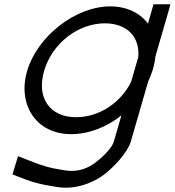

<svg xmlns="http://www.w3.org/2000/svg" viewBox="-20 -613 824 906"><path d="M109.2 -282C157.8 -441 333.8 -582 499.7 -583C578.2 -583 642.2 -551.3 678.1 -501.3L692.8 -552L704.3 -593H784.3L773.4 -554L713.3 -346.4C711.3 -325.5 707 -303.9 700.2 -282C694.6 -263.8 687.5 -245.8 679.1 -228.2L596.6 57C581 108 514.6 178 473.1 209C433.3 241 344.5 286 246.2 269C162.7 256 127 245 64.5 220L38.8 210L65.1 124L121.6 146C182.1 170 210.4 179 286.1 191C349.7 201 395.3 180 430.8 154L431.1 153C467.2 127 508.3 84 516.6 57L552.9 -68.6C485.5 -14.1 398.2 20.5 315.4 20C148.6 20 60.3 -122 109.2 -282ZM189.2 -282C149.5 -152 215.3 -59 339.8 -60C446.9 -60 549.2 -126.4 598.9 -227.5L632.5 -343.7C640.4 -439.1 580.2 -502.2 475.3 -503C349.9 -503 228.7 -411 189.2 -282Z"/></svg>

Font: Nordica Plus
Style: NordicaClassicLtExtObl
Weight: 300
Version: Version 1.01